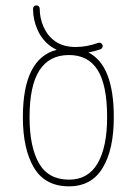

<svg xmlns="http://www.w3.org/2000/svg" viewBox="-20 -674 499 701"><path d="M371.1 -246.1Q371.1 -362.8 336.7 -418Q302.2 -473.1 231.9 -473.1Q160.2 -473.1 124 -417.2Q87.9 -361.3 87.9 -246.1Q87.9 -137.7 122.3 -77.9Q156.7 -18.1 231.9 -18.1Q301.8 -18.1 336.4 -77.6Q371.1 -137.2 371.1 -246.1ZM63.5 -246.1Q63.5 -460.4 187 -492.2Q176.3 -497.6 166.5 -503.9Q134.3 -526.9 117.4 -564.2Q100.6 -601.6 100.6 -642.1Q100.6 -647.5 104.2 -650.9Q107.9 -654.3 112.8 -654.3Q118.2 -654.3 121.6 -650.9Q125 -647.5 125 -642.1Q125 -607.4 139.4 -575.2Q153.8 -543 181.2 -523.4Q211.4 -502.4 256.3 -502.4Q296.4 -502.4 338.9 -517.6Q340.3 -518.1 342.8 -518.1Q347.7 -518.1 351.3 -514.6Q355 -511.2 355 -505.9Q355 -502 352.5 -498.5Q350.1 -495.1 346.7 -494.1Q323.2 -486.3 302.7 -482.4Q395.5 -436 395.5 -246.1Q395.5 -127.9 354.7 -60.8Q314 6.3 231.9 6.3Q144.5 6.3 104 -61.8Q63.5 -129.9 63.5 -246.1Z"/></svg>

Font: Velvelyne Light
Style: Regular
Weight: 200
Designer: Manon Van der Borght et Mariel Nils
Foundry: Velvetyne
Version: Version 1.070